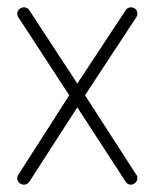

<svg xmlns="http://www.w3.org/2000/svg" viewBox="-20 -498 421 524"><path d="M45 6Q40 6 36 3.5Q32 1 29.5 -3Q27 -7 27 -11Q27 -17 30 -21L169 -238L30 -451Q29 -453 28 -455.5Q27 -458 27 -460Q27 -465 29.5 -469Q32 -473 36 -475.5Q40 -478 45 -478Q50 -478 54 -476Q58 -474 60 -470L191 -270L323 -470Q325 -474 329 -476Q333 -478 337 -478Q342 -478 346 -476Q350 -474 352.5 -470Q355 -466 355 -460Q355 -456 352 -451L212 -238L352 -21Q354 -19 354.5 -16.5Q355 -14 355 -11Q355 -7 352.5 -3Q350 1 346 3.5Q342 6 337 6Q333 6 329 4Q325 2 323 -2L191 -205L60 -2Q57 2 53.5 4Q50 6 45 6Z"/></svg>

Font: Dosis ExtraLight
Style: Regular
Weight: 250
Designer: EdgarTolentino, PabloImpallari, IginoMarini
Foundry: EdgarTolentino, PabloImpallari, IginoMarini
Version: Version 3.001; ttfautohint (v1.8.2)